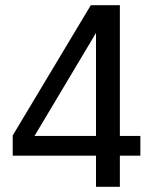

<svg xmlns="http://www.w3.org/2000/svg" viewBox="-20 -720 590 740"><path d="M350 -120H29V-198L330 -700H442V-196H521V-120H442V0H350ZM350 -196V-593L113 -196Z"/></svg>

Font: Sarabun
Style: Regular
Weight: 400
Designer: Suppakit Chalermlarp | Katatrad Co.,Ltd.
Foundry: Cadson Demak Co.,Ltd.
Version: Version 1.000; ttfautohint (v1.6)